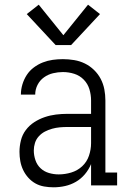

<svg xmlns="http://www.w3.org/2000/svg" viewBox="-20 -790 540 818"><path d="M208 8Q188 8 168 4.5Q148 1 131 -8.5Q114 -18 100.5 -33Q87 -48 78.5 -66Q70 -84 66.5 -103.5Q63 -123 63 -143Q63 -167 69 -191.5Q75 -216 90 -236Q105 -256 126 -269.5Q147 -283 170.5 -291Q194 -299 218.5 -302Q243 -305 268 -305H368V-362Q368 -386 361 -409.5Q354 -433 337 -450.5Q320 -468 296.5 -475.5Q273 -483 248 -483Q227 -483 206 -478Q185 -473 167.5 -460.5Q150 -448 140 -428.5Q130 -409 130 -387H69Q69 -409 75.5 -430.5Q82 -452 94 -470.5Q106 -489 124 -502.5Q142 -516 162.5 -524Q183 -532 204.5 -535Q226 -538 248 -538Q272 -538 296 -534Q320 -530 341.5 -519.5Q363 -509 380.5 -492Q398 -475 409 -454Q420 -433 424.5 -409.5Q429 -386 429 -362V-55H479V0H368V-91Q358 -67 341.5 -47.5Q325 -28 303.5 -15.5Q282 -3 257.5 2.5Q233 8 208 8ZM230 -47Q257 -47 283.5 -55Q310 -63 330 -81.5Q350 -100 359 -126.5Q368 -153 368 -180V-249H268Q251 -249 234.5 -247.5Q218 -246 202 -241.5Q186 -237 171.5 -229.5Q157 -222 145.5 -209.5Q134 -197 129 -181Q124 -165 124 -149Q124 -128 131 -107.5Q138 -87 153 -73Q168 -59 188.5 -53Q209 -47 230 -47ZM217 -598 94 -730 145 -770 250 -640 355 -770 406 -730 283 -598Z"/></svg>

Font: Iosevka Slab Light
Style: Regular
Weight: 300
Monospace: yes
Designer: Belleve Invis
Foundry: Belleve Invis
Version: Version 11.1.0; ttfautohint (v1.8.3)